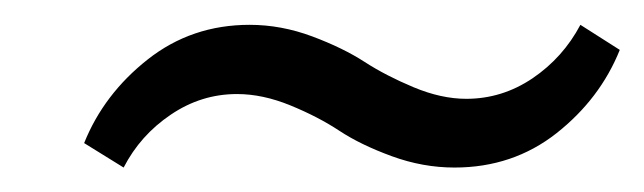

<svg xmlns="http://www.w3.org/2000/svg" viewBox="-20 -407 527 157"><path d="M351.6 -270Q325.7 -270 300.3 -279.3Q274.9 -288.6 257.6 -300Q240.2 -311.5 217.5 -320.8Q194.8 -330.1 173.8 -330.1Q144.5 -330.1 119.6 -313.2Q94.7 -296.4 81.1 -270L48.8 -290Q64.9 -330.1 100.8 -358.4Q136.7 -386.7 184.1 -386.7Q210 -386.7 235.4 -377.2Q260.7 -367.7 278.1 -356.4Q295.4 -345.2 318.1 -335.7Q340.8 -326.2 361.3 -326.2Q390.6 -326.2 415.5 -343Q440.4 -359.9 454.6 -386.7L486.8 -366.2Q470.7 -326.2 435.1 -298.1Q399.4 -270 351.6 -270Z"/></svg>

Font: Elstob 6pt Medium
Style: Italic
Weight: 500
Italic angle: -20°
Designer: Peter S. Baker
Version: Version 1.015